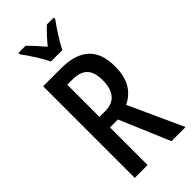

<svg xmlns="http://www.w3.org/2000/svg" viewBox="-291 -999 1058 1058"><g transform="rotate(-45 238.0 -470.0)"><path d="M197 -780H286C307 -825 350 -889 379 -929V-940H325C293 -909 274 -889 242 -850C212 -884 183 -918 159 -940H104V-929C137 -885 176 -823 197 -780ZM208 -714H70V0H170V-293H232L356 0H466L321 -318C396 -355 428 -419 428 -511C428 -646 358 -714 208 -714ZM209 -626C289 -626 326 -590 326 -506C326 -419 287 -375 216 -375H170V-626Z"/></g></svg>

Font: Noto Sans Arabic ExtCond Med
Style: Regular
Weight: 500
Width: 2
Designer: Monotype Design Team, Nadine Chahine, Nizar Qandah and Khaled Hosny
Foundry: Monotype Imaging Inc.
Version: Version 2.012